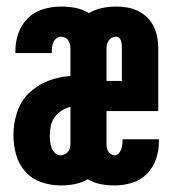

<svg xmlns="http://www.w3.org/2000/svg" viewBox="-20 -558 540 586"><path d="M165 8Q135 8 106 -2Q77 -12 57 -34.5Q37 -57 29 -86.5Q21 -116 21 -146Q21 -181 32 -215Q43 -249 68 -273.5Q93 -298 126.5 -311Q160 -324 195 -326V-410Q195 -416 193.5 -422.5Q192 -429 188.5 -434.5Q185 -440 179 -443Q173 -446 166 -446Q159 -446 152.5 -441Q146 -436 143 -429Q140 -422 139 -414Q138 -406 138 -399Q138 -398 138 -397.5Q138 -397 138 -396H27Q27 -398 27 -400Q27 -402 27 -404Q27 -431 36.5 -457.5Q46 -484 65.5 -503Q85 -522 112 -530Q139 -538 166 -538Q188 -538 210 -534Q232 -530 251 -518Q270 -529 291.5 -533.5Q313 -538 335 -538Q352 -538 369 -535Q386 -532 401.5 -524.5Q417 -517 429.5 -504.5Q442 -492 449.5 -476.5Q457 -461 460 -444Q463 -427 463 -410V-219H305V-120Q305 -114 306 -108Q307 -102 310 -96.5Q313 -91 318.5 -87.5Q324 -84 330 -84Q337 -84 342 -89.5Q347 -95 349.5 -101.5Q352 -108 353 -115.5Q354 -123 354 -130Q354 -131 354 -131.5Q354 -132 354 -133H465Q465 -131 465 -129Q465 -127 465 -125Q465 -98 456 -72Q447 -46 428 -27Q409 -8 383 0Q357 8 330 8Q308 8 287 4Q266 0 248 -11Q248 -11 248 -11Q248 -11 248 -11Q229 0 208 4Q187 8 165 8ZM305 -311H352V-410Q352 -416 351.5 -421.5Q351 -427 349.5 -432.5Q348 -438 344 -442Q340 -446 334 -446Q327 -446 321.5 -443Q316 -440 312 -434.5Q308 -429 306.5 -422.5Q305 -416 305 -410ZM164 -84Q171 -84 177.5 -87Q184 -90 188 -95Q192 -100 193.5 -106.5Q195 -113 195 -120V-232Q180 -228 167.5 -220Q155 -212 146.5 -200Q138 -188 135 -173.5Q132 -159 132 -144Q132 -135 133 -125.5Q134 -116 137.5 -107Q141 -98 148 -91Q155 -84 164 -84Z"/></svg>

Font: Iosevka Slab Heavy
Style: Regular
Weight: 900
Monospace: yes
Designer: Belleve Invis
Foundry: Belleve Invis
Version: Version 11.1.0; ttfautohint (v1.8.3)